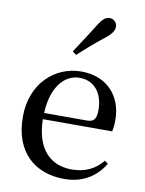

<svg xmlns="http://www.w3.org/2000/svg" viewBox="-92 -894 738 974"><g transform="rotate(10 277.0 -407.0)"><path d="M238 -630 257 -615C297 -651 335 -686 384 -724C418 -750 432 -770 432 -790C432 -814 413 -829 394 -829C372 -829 356 -815 334 -779C299 -722 268 -677 238 -630ZM307 15C399 15 469 -27 512 -99L495 -112C456 -65 406 -39 336 -39C229 -39 151 -108 148 -265H505C509 -281 511 -301 511 -325C511 -445 434 -537 299 -537C164 -537 46 -432 46 -260C46 -78 155 15 307 15ZM149 -297C155 -432 218 -504 296 -504C372 -504 418 -446 418 -360C418 -316 407 -297 370 -297Z"/></g></svg>

Font: Source Han Serif SC Medium
Style: Regular
Weight: 500
Designer: Ryoko NISHIZUKA 西塚涼子 (kana & ideographs); Frank Grießhammer (Latin, Greek & Cyrillic); Wenlong ZHANG 张文龙 (bopomofo); San
Foundry: Adobe
Version: Version 2.003;hotconv 1.1.1;makeotfexe 2.6.0